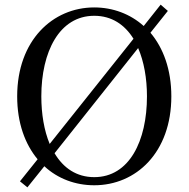

<svg xmlns="http://www.w3.org/2000/svg" viewBox="-20 -781 812 827"><path d="M158 -366C158 -557 235 -713 386 -713C461 -713 517 -675 555 -614L194 -161C170 -219 158 -290 158 -366ZM575 -574C600 -516 613 -444 613 -366C613 -174 537 -18 386 -18C310 -18 253 -57 215 -121ZM386 -749C207 -749 54 -607 54 -366C54 -251 88 -160 142 -95L66 0L98 26L171 -65C229 -11 305 17 386 17C566 17 718 -124 718 -366C718 -482 683 -575 628 -640L703 -734L672 -761L599 -669C541 -721 466 -749 386 -749Z"/></svg>

Font: Noto Serif HK Medium
Style: Regular
Weight: 500
Designer: Ryoko NISHIZUKA 西塚涼子 (kana & ideographs); Frank Grießhammer (Latin, Greek & Cyrillic); Wenlong ZHANG 张文龙 (bopomofo); San
Foundry: Adobe
Version: Version 2.001;hotconv 1.1.0;makeotfexe 2.6.0